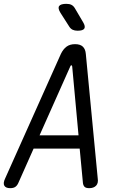

<svg xmlns="http://www.w3.org/2000/svg" viewBox="-41 -970 661 1000"><path d="M391 -16 374 -196H134L54 -16Q48 -3 38.5 3.5Q29 10 12 10Q-11 10 -18.5 -3Q-26 -16 -14 -41L276 -689Q288 -714 305.5 -727Q323 -740 350 -740Q377 -740 390.5 -727Q404 -714 406 -689L468 -41Q472 -16 459.5 -3Q447 10 424 10Q407 10 400 3.5Q393 -3 391 -16ZM368 -265 335 -624Q334 -630 330.5 -630Q327 -630 325 -624L165 -265ZM363 -810Q348 -810 337.5 -815Q327 -820 320 -831L274 -903Q259 -927 267 -938.5Q275 -950 305 -950Q321 -950 331.5 -944.5Q342 -939 349 -927L392 -854Q405 -832 398 -821Q391 -810 363 -810Z"/></svg>

Font: Maple Mono Light
Style: Italic
Weight: 300
Italic angle: -10°
Monospace: yes
Designer: subframe7536
Version: Version 7.000